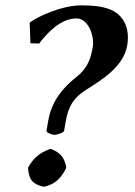

<svg xmlns="http://www.w3.org/2000/svg" viewBox="-20 -679 504 719"><path d="M266.2 -610C307.7 -610 328.7 -555.5 328.7 -518C328.7 -512.9 328.3 -508.2 327.5 -504C321.1 -467.7 313.1 -428 266.6 -391C191.2 -332 168.8 -273 161.2 -230L154 -189C152.8 -182 176.3 -174 184.3 -174C192.3 -174 218.8 -182 220 -189L226.9 -228C239.9 -302 275 -324.6 307.7 -346C360.7 -380 442.3 -429 456.2 -508C458 -518.2 459 -528.3 459 -538.2C459 -578.1 443.7 -613.8 409.6 -635C377.4 -655.1 328 -659 283.9 -659C211.4 -659 123 -617.5 94.9 -597L91.2 -593L93.8 -517L126.6 -516C160.6 -561 210.2 -610 266.2 -610ZM85.1 -48C88.7 -6 102.7 11 142.1 20H146.1C183.7 11 205.9 -7 227.1 -48L228 -53C221.4 -89 205.7 -108 171 -121H167C126.4 -106 104.8 -86 86 -53Z"/></svg>

Font: Linux Biolinum O 
Style: Bold Italic
Weight: 700
Designer: Philipp H. Poll
Foundry: Philipp H. Poll
Version: Version 1.3.2